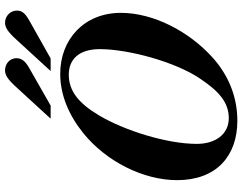

<svg xmlns="http://www.w3.org/2000/svg" viewBox="-120 -824 962 762"><g transform="rotate(-90 361.0 -443.0)"><path d="M510 -723 661 -808C691 -825 700 -838 700 -857C700 -883 678 -904 652 -904C634 -904 617 -895 582 -856L460 -723ZM323 -723 472 -808C502 -825 511 -840 511 -859C511 -885 489 -904 463 -904C445 -904 428 -895 393 -856L271 -723ZM446 -651C506 -651 547 -611 547 -528C547 -415 497 -229 430 -130C381 -57 337 -16 273 -16C210 -16 171 -68 171 -143C171 -262 224 -430 284 -531C334 -615 383 -651 446 -651ZM449 -685C365 -685 285 -651 213 -593C102 -503 27 -356 27 -221C27 -66 122 18 263 18C356 18 441 -16 511 -78C618 -173 691 -316 691 -444C691 -590 586 -685 449 -685Z"/></g></svg>

Font: XITS
Style: Bold Italic
Weight: 700
Italic angle: -16.33°
Designer: MicroPress Inc., with final additions and corrections provided by Coen Hoffman, Elsevier (retired)
Version: Version 1.302